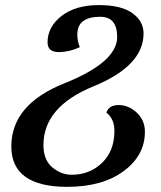

<svg xmlns="http://www.w3.org/2000/svg" viewBox="-20 -723 630 753"><path d="M243.7 9.8Q24.4 9.8 24.4 -148.9Q24.4 -313 231.9 -396Q439.5 -479 439.5 -577.6Q439.5 -657.2 373.5 -657.2Q283.2 -657.2 283.2 -587.9Q283.2 -561.5 293 -538.1Q254.4 -519.5 211.9 -518.6Q166.5 -518.6 166.5 -556.6Q166.5 -617.7 221.4 -660.4Q276.4 -703.1 367.7 -703.1Q455.1 -703.1 499 -671.6Q543 -640.1 543 -591.8Q543 -464.8 346.7 -384.5Q150.4 -304.2 150.4 -154.3Q150.4 -95.7 185.1 -66.7Q219.7 -37.6 261.2 -37.6Q331.5 -37.6 380.1 -84.2Q428.7 -130.9 428.7 -209.5Q428.7 -256.8 397.5 -281.2Q406.2 -311 445.8 -311Q484.4 -311 516.4 -281.2Q548.3 -251.5 548.3 -206.1Q548.3 -113.3 464.8 -51.8Q381.3 9.8 243.7 9.8Z"/></svg>

Font: Kelvinch
Style: Bold Italic
Weight: 700
Italic angle: -10°
Designer: Paul James Miller
Foundry: High-Logic / Made with FontCreator
Version: Version 3.30 September 23, 2016